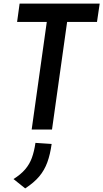

<svg xmlns="http://www.w3.org/2000/svg" viewBox="-20 -720 574 1067"><path d="M156 0 240 -598H75L89 -700H534L519 -598H353L269 0ZM120 327 55 275Q95 250 119.5 221.5Q144 193 157 157.5Q170 122 177 74L267 80Q259 138 243 182Q227 226 198 260.5Q169 295 120 327Z"/></svg>

Font: Finlandica Medium
Style: Italic
Weight: 500
Italic angle: -8°
Designer: Niklas Ekholm, Juho Hiilivirta, Jaakko Suomalainen
Foundry: Helsinki Type Studio
Version: Version 1.063